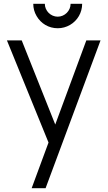

<svg xmlns="http://www.w3.org/2000/svg" viewBox="-20 -753 568 1013"><path d="M284.5 -604C308 -604 329.5 -610 349.5 -621.5C389 -644.5 413.5 -686.5 413.5 -733H352.5C352.5 -696 321.5 -665 284.5 -665C247.5 -665 216.5 -696 216.5 -733H155.5C155.5 -709.5 161.5 -688 173 -668.5C196 -628.5 237 -604 284.5 -604ZM220.5 240 510.5 -540H435.5L271.5 -96L94.5 -540H16.5L236 -1L147 240Z"/></svg>

Font: Vela Sans
Style: Regular
Weight: 400
Designer: Principal design: Mikhail Sharanda - project Manrope.
Design modification: Ravid Balaliev
Foundry: Mikhail Sharanda
Version: Version 1.001